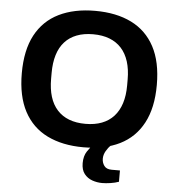

<svg xmlns="http://www.w3.org/2000/svg" viewBox="-59 -753 911 996"><g transform="rotate(5 396.5 -254.5)"><path d="M396.4 12Q287.3 12 208.2 -26.8Q129.1 -65.7 87 -144.8Q45 -223.9 45 -343.2Q45 -463.6 87 -542.2Q129.1 -620.8 208.2 -659.6Q287.3 -698.4 396.4 -698.4Q506.6 -698.4 585.3 -659.6Q664 -620.8 706 -542.2Q748.1 -463.6 748.1 -343.2Q748.1 -223.9 706 -144.8Q664 -65.7 585.3 -26.8Q506.6 12 396.4 12ZM396.4 -110Q445 -110 481.8 -124.2Q518.7 -138.4 543.9 -166.1Q569 -193.7 582 -234.2Q594.9 -274.7 594.9 -326.9V-358Q594.9 -411 582 -451.8Q569 -492.7 543.9 -520.3Q518.7 -548 481.8 -562.2Q445 -576.5 396.4 -576.5Q347.9 -576.5 311 -562.2Q274.1 -548 249.1 -520.3Q224 -492.7 211.5 -451.8Q199 -411 199 -358V-326.9Q199 -274.7 211.5 -234.2Q224 -193.7 249.1 -166.1Q274.1 -138.4 311 -124.2Q347.9 -110 396.4 -110ZM509.7 188.3Q483.2 188.3 458.1 179.5Q433 170.8 416.6 150.1Q400.2 129.4 400.2 93.9Q400.2 56.9 416.7 32.2Q433.2 7.4 452.5 -12H536.6V-8Q524.9 2.4 513.5 21.9Q502.2 41.4 502.2 62Q502.2 82.7 514 99Q525.8 115.3 552.6 115.3H596.2V174.1Q577.1 181.1 552.8 184.7Q528.5 188.3 509.7 188.3Z"/></g></svg>

Font: Archivo SemiBold
Style: Regular
Weight: 600
Designer: Hector Gatti
Foundry: Omnibus-Type
Version: Version 2.001